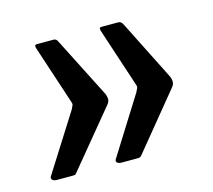

<svg xmlns="http://www.w3.org/2000/svg" viewBox="-67 -534 605 545"><g transform="rotate(-15 236.0 -261.5)"><path d="M130 -250Q133 -256 135 -260.5Q137 -265 135 -270L77 -446Q76 -452 77.5 -453.5Q79 -455 84 -455H132Q140 -455 144 -445L234 -268Q237 -261 237.5 -253.5Q238 -246 232 -238L95 -72Q93 -69 90.5 -68.5Q88 -68 84 -68H38Q30 -68 25.5 -71.5Q21 -75 23 -81L130 -250ZM320 -250Q323 -256 325 -260.5Q327 -265 325 -270L267 -446Q266 -452 267.5 -453.5Q269 -455 274 -455H322Q330 -455 335 -445L424 -268Q427 -261 427.5 -253.5Q428 -246 422 -238L286 -72Q283 -69 280.5 -68.5Q278 -68 274 -68H228Q220 -68 215.5 -71.5Q211 -75 214 -81L320 -250Z"/></g></svg>

Font: Libre Franklin Thin SemiBold
Style: Italic
Weight: 600
Italic angle: -8°
Version: Version 3.000